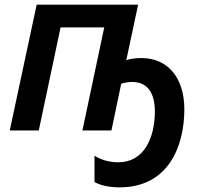

<svg xmlns="http://www.w3.org/2000/svg" viewBox="-20 -562 888 827"><path d="M495 245C706 245 774 67 774 -91C774 -227 703 -312 589 -312C562 -312 539 -308 524 -303L575 -542H138L22 0H147L241 -444H429L335 0H460L502 -201C515 -206 534 -209 550 -209C615 -209 647 -161 647 -83C647 34 599 137 490 137C452 137 419 128 387 109V222C415 238 455 245 495 245Z"/></svg>

Font: Noto Sans SemiBold
Style: Italic
Weight: 600
Italic angle: -12°
Designer: Monotype Design Team
Foundry: Monotype Imaging Inc.
Version: Version 2.013